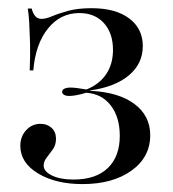

<svg xmlns="http://www.w3.org/2000/svg" viewBox="-20 -447 430 478"><path d="M185.5 11.3Q118.5 11.3 74.6 -15.3Q30.6 -41.9 30.6 -83.9Q30.6 -107.3 45.2 -123Q59.7 -138.7 80.6 -138.7Q97.6 -138.7 108.5 -128.6Q119.4 -118.5 119.4 -101.6Q119.4 -86.3 111.7 -75.4Q104 -64.5 96.4 -54.8Q88.7 -45.2 88.7 -34.7Q88.7 -20.2 109.3 -10.1Q129.8 0 162.9 0Q218.5 0 248.4 -28.6Q278.2 -57.3 278.2 -108.9Q278.2 -155.6 255.6 -184.7Q233.1 -213.7 194.4 -216.1Q181.5 -212.1 170.6 -210.1Q159.7 -208.1 152.4 -208.1Q144.4 -208.1 139.5 -210.9Q134.7 -213.7 134.7 -218.5Q134.7 -223.4 140.3 -226.2Q146 -229 155.6 -229Q162.1 -229 171.8 -227.8Q181.5 -226.6 195.2 -224.2Q227.4 -237.1 244.4 -262.5Q261.3 -287.9 261.3 -322.6Q261.3 -364.5 238.7 -389.5Q216.1 -414.5 177.4 -414.5Q130.6 -414.5 99.6 -376.2Q68.5 -337.9 62.9 -271.8H54Q55.6 -310.5 54.8 -339.5Q54 -368.5 52.8 -389.9Q51.6 -411.3 49.2 -425.8H58.9Q62.1 -412.9 68.1 -406.5Q74.2 -400 83.1 -400Q94.4 -400 110.5 -406.9Q126.6 -413.7 150.4 -420.2Q174.2 -426.6 208.1 -426.6Q267.7 -426.6 301.6 -401.2Q335.5 -375.8 335.5 -332.3Q335.5 -288.7 301.2 -259.7Q266.9 -230.6 204 -221.8V-221Q275 -217.7 314.5 -188.3Q354 -158.9 354 -110.5Q354 -55.6 307.3 -22.2Q260.5 11.3 185.5 11.3Z"/></svg>

Font: Playfair 144pt SemiCondensed Light
Style: Regular
Weight: 300
Width: 4
Designer: Claus Eggers Sørensen
Foundry: Claus Eggers Sørensen
Version: Version 2.203